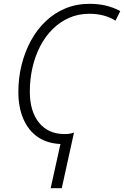

<svg xmlns="http://www.w3.org/2000/svg" viewBox="-20 -744 649 1004"><path d="M296 9Q226 6 177 -28Q128 -62 102 -122.5Q76 -183 76 -263Q76 -337 93 -405Q110 -473 141.5 -531Q173 -589 218.5 -632.5Q264 -676 322 -700Q380 -724 448 -724Q495 -724 534.5 -714.5Q574 -705 609 -686L584 -636Q555 -654 521 -663Q487 -672 447 -672Q390 -672 342 -651Q294 -630 255.5 -592Q217 -554 190.5 -503Q164 -452 150 -391.5Q136 -331 136 -265Q136 -161 184.5 -102Q233 -43 317 -43Q326 -43 334 -43.5Q342 -44 350.5 -46Q359 -48 367 -51L303 240H245Z"/></svg>

Font: Noto Sans Display Light
Style: Italic
Weight: 300
Italic angle: -12°
Designer: Monotype Design Team
Foundry: Monotype Imaging Inc.
Version: Version 2.003